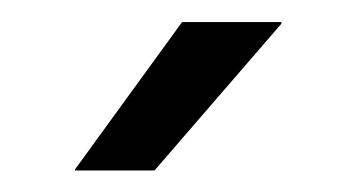

<svg xmlns="http://www.w3.org/2000/svg" viewBox="-20 -703 324 174"><path d="M145 -683H235V-681.5L120 -548.5H48V-549.5Z"/></svg>

Font: Anek Telugu
Style: Regular
Weight: 400
Designer: Omkar Bhoir (Telugu), Yesha Goshar (Latin)
Foundry: Ek Type
Version: Version 1.003